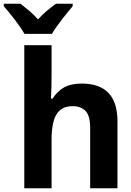

<svg xmlns="http://www.w3.org/2000/svg" viewBox="-74 -1000 694 1020"><path d="M202 -820Q221 -853 254.5 -896Q288 -939 312 -967V-980H223Q201 -964 176.5 -944Q152 -924 128 -897Q105 -923 80.5 -943.5Q56 -964 35 -980H-54V-967Q-29 -939 4.5 -895.5Q38 -852 56 -820ZM200 0V-257Q200 -352 227 -394Q254 -436 312 -436Q355 -436 380 -411Q405 -386 405 -319V0H550V-356Q550 -556 360 -556Q302 -556 266 -535.5Q230 -515 205 -476H197Q200 -541 200 -605V-760H55V0Z"/></svg>

Font: Noto Sans Mono UI
Style: Bold
Weight: 700
Designer: Monotype Design team
Foundry: Monotype Imaging Inc.
Version: 1.000